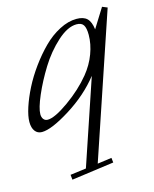

<svg xmlns="http://www.w3.org/2000/svg" viewBox="-117 -542 698 872"><g transform="rotate(-15 232.0 -106.0)"><path d="M37.1 11.2Q16.6 11.2 4.9 -4.4Q-6.8 -20 -6.8 -47.4Q-6.8 -74.7 6.3 -115Q19.5 -155.3 41.7 -199.2Q64 -243.2 95.9 -287.1Q127.9 -331.1 163.1 -366.2Q198.2 -401.4 240 -423.1Q281.7 -444.8 320.8 -444.8Q353.5 -444.8 369.9 -429Q386.2 -413.1 390.6 -377L447.3 -467.8L471.2 -458L244.1 215.3L311 206.1L313.5 228.5L114.3 255.9L111.8 232.4L186.5 222.7L321.3 -176.8Q262.2 -101.6 172.1 -45.2Q82 11.2 37.1 11.2ZM77.1 -36.1Q109.9 -36.1 177 -83.7Q244.1 -131.3 289.6 -187Q322.3 -227.1 339.1 -272.5Q356 -317.9 356 -360.4Q356 -392.6 346.9 -406.7Q337.9 -420.9 314.5 -420.9Q272.5 -420.9 223.1 -376.2Q173.8 -331.5 137 -272Q100.1 -212.4 75.2 -154.5Q50.3 -96.7 50.3 -68.8Q50.3 -54.2 57.4 -45.2Q64.5 -36.1 77.1 -36.1Z"/></g></svg>

Font: Elstob Light
Style: Italic
Weight: 300
Italic angle: -20°
Designer: Peter S. Baker
Version: Version 1.015